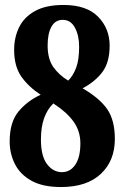

<svg xmlns="http://www.w3.org/2000/svg" viewBox="-20 -744 501 774"><path d="M226 10Q153 10 107.5 -15Q62 -40 40.5 -82Q19 -124 19 -174Q19 -252 55 -295Q91 -338 144 -362Q96 -393 66.5 -434.5Q37 -476 37 -543Q37 -593 57 -634Q77 -675 121 -699.5Q165 -724 236 -724Q329 -724 375.5 -676.5Q422 -629 422 -560Q422 -493 393 -454Q364 -415 313 -388Q382 -348 412.5 -303.5Q443 -259 443 -184Q443 -96 386.5 -43Q330 10 226 10ZM255 -419Q275 -439 287 -471Q299 -503 299 -556Q299 -601 282 -632.5Q265 -664 233 -664Q203 -664 187.5 -636.5Q172 -609 172 -561Q172 -507 194.5 -474.5Q217 -442 255 -419ZM230 -50Q263 -50 283.5 -80Q304 -110 304 -166Q304 -216 276 -254.5Q248 -293 195 -327Q171 -304 158 -268Q145 -232 145 -182Q145 -115 169.5 -82.5Q194 -50 230 -50Z"/></svg>

Font: Noto Serif Myanmar ExtraCondensed ExtraBold
Style: Regular
Weight: 800
Width: 2
Designer: Ben Mitchell and the Monotype Design Team
Foundry: Monotype Imaging Inc.
Version: Version 2.106; ttfautohint (v1.8.4.7-5d5b)